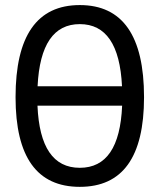

<svg xmlns="http://www.w3.org/2000/svg" viewBox="-20 -723 626 753"><path d="M293 9.8C460.4 9.8 544.9 -106.4 544.9 -341.8C544.9 -583 460.4 -703.1 293 -703.1C125.5 -703.1 41 -583 41 -341.8C41 -106.4 125.5 9.8 293 9.8ZM293 -64.9C189 -64.9 133.8 -146 127 -308.6H459C452.1 -146 397 -64.9 293 -64.9ZM127.4 -384.8C135.3 -547.9 190.9 -628.4 293 -628.4C395 -628.4 450.7 -547.9 458.5 -384.8Z"/></svg>

Font: Cascadia Mono PL SemiLight
Style: Regular
Weight: 350
Monospace: yes
Designer: Aaron Bell
Foundry: Saja Typeworks
Version: Version 2404.023